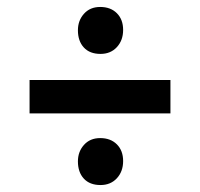

<svg xmlns="http://www.w3.org/2000/svg" viewBox="-20 -592 575 552"><path d="M204 -128Q204 -156 221.5 -175.5Q239 -195 268 -195Q298 -195 316 -177Q334 -159 334 -129Q334 -99 316 -79.5Q298 -60 269 -60Q238 -60 221 -78.5Q204 -97 204 -128ZM204 -505Q204 -533 221.5 -552.5Q239 -572 268 -572Q298 -572 316 -554Q334 -536 334 -506Q334 -476 316 -456.5Q298 -437 269 -437Q238 -437 221 -455.5Q204 -474 204 -505ZM470 -362V-266H65V-362Z"/></svg>

Font: Bree Serif
Style: Regular
Weight: 400
Designer: Veronika Burian, Jos Scaglione
Foundry: TypeTogether
Version: Version 1.001